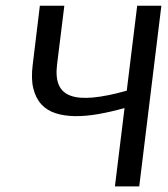

<svg xmlns="http://www.w3.org/2000/svg" viewBox="-20 -662 596 682"><path d="M474.6 0H388.2L422.4 -278.3Q374 -264.6 329.3 -256.8Q284.7 -249 246.3 -249.5Q208 -250 177.5 -259.8Q147 -269.5 127 -291.3Q106.9 -313 98.4 -347.7Q89.8 -382.3 96.2 -432.1L121.6 -641.6H208.5L182.6 -432.1Q177.2 -387.2 189 -360.1Q200.7 -333 231 -322Q261.2 -311 310.8 -315.7Q360.4 -320.3 430.2 -339.8L467.3 -641.6H553.2Z"/></svg>

Font: Carlito
Style: Italic
Weight: 400
Italic angle: -7°
Designer: Lukasz Dziedzic
Foundry: tyPoland Lukasz Dziedzic
Version: Version 1.104